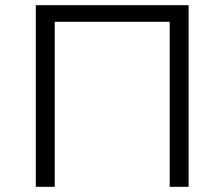

<svg xmlns="http://www.w3.org/2000/svg" viewBox="-20 -720 865 740"><path d="M191 0V-636H634V0H707V-700H118V0Z"/></svg>

Font: Montserrat Z
Style: Regular
Weight: 400
Designer: Julieta Ulanovsky
Foundry: Julieta Ulanovsky
Version: Version 8.000